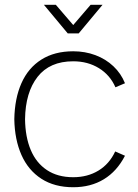

<svg xmlns="http://www.w3.org/2000/svg" viewBox="-20 -770 579 805"><path d="M40 -270Q41.5 -357.5 70 -421.5Q98.5 -485.5 153.5 -520.2Q208.5 -555 287 -555Q336.5 -555 380 -538.8Q423.5 -522.5 455.5 -492.2Q487.5 -462 504 -421L464 -404Q441.5 -455.5 394.8 -484.2Q348 -513 287 -513Q188.5 -513 137.5 -447.8Q86.5 -382.5 85 -270Q86 -195.5 109 -141Q132 -86.5 177 -56.8Q222 -27 287 -27Q347 -27 392.8 -54.8Q438.5 -82.5 463 -135L504 -117Q470.5 -52 415.5 -18.5Q360.5 15 287 15Q208.5 15 153.5 -20.5Q98.5 -56 70 -120.2Q41.5 -184.5 40 -270ZM214 -750 287 -665 360 -750H410L310 -630H264L164 -750Z"/></svg>

Font: Tap Sans
Style: Regular
Weight: 400
Designer: Tap Payments
Foundry: Tap Payments
Version: Version 1.001;Glyphs 3.1.2 (3151)